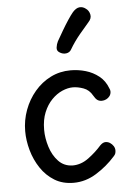

<svg xmlns="http://www.w3.org/2000/svg" viewBox="-58 -893 638 940"><g transform="rotate(-5 261.0 -423.0)"><path d="M266 4Q212 4 172 -20.5Q132 -45 105 -85.5Q78 -126 64.5 -174Q51 -222 51 -268Q51 -322 69.5 -372Q88 -422 121.5 -461.5Q155 -501 200 -523.5Q245 -546 298 -546Q336 -546 372 -535.5Q408 -525 437 -502Q466 -479 480 -441Q482 -437 483 -433.5Q484 -430 484 -426Q484 -413 477 -403.5Q470 -394 459.5 -389Q449 -384 438 -384Q425 -384 416 -390.5Q407 -397 398 -413Q382 -442 354 -452Q326 -462 302 -462Q277 -462 249.5 -450Q222 -438 198 -413.5Q174 -389 159 -352.5Q144 -316 144 -267Q144 -226 157.5 -183Q171 -140 198.5 -111Q226 -82 268 -81Q310 -81 347 -108.5Q384 -136 411 -167Q418 -174 424.5 -177.5Q431 -181 438 -181Q450 -181 460 -174.5Q470 -168 476.5 -158Q483 -148 483 -136Q483 -129 481 -122Q479 -115 471 -107Q431 -62 378 -29Q325 4 266 4ZM310 -648Q302 -633 284.5 -630.5Q267 -628 251 -639Q238 -647 240 -663Q242 -679 249 -693Q262 -716 277.5 -742.5Q293 -769 308.5 -792.5Q324 -816 335 -829Q352 -848 368.5 -849.5Q385 -851 399 -840Q414 -830 418.5 -810.5Q423 -791 406 -773Q389 -754 360 -719Q331 -684 310 -648Z"/></g></svg>

Font: Playpen Sans Arabic
Style: Regular
Weight: 400
Designer: Azza Alameddine, Laura Meseguer, Veronika Burian, José Scaglione
Foundry: TypeTogether
Version: Version 2.000